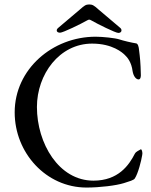

<svg xmlns="http://www.w3.org/2000/svg" viewBox="-20 -828 680 863"><path d="M250 -681C263 -681 345 -721 371 -736C380 -741 382 -741 391 -736C417 -721 499 -680 512 -680C521 -680 526 -685 526 -691C526 -695 525 -699 520 -703L422 -786C403 -803 396 -808 381 -808C366 -808 359 -803 340 -786L242 -703C237 -699 235 -695 235 -691C235 -685 241 -681 250 -681ZM586 -137C560 -86 512 -16 400 -16C244 -16 146 -184 146 -347C146 -494 247 -632 394 -632C486 -632 531 -591 541 -581C553 -570 571 -548 576 -508C580 -485 591 -472 602 -471C612 -470 614 -485 613 -494C612 -546 609 -572 605 -603C604 -617 600 -632 592 -633C572 -636 534 -645 516 -651C498 -657 442 -663 410 -663C216 -663 46 -517 46 -323C46 -141 187 15 369 15C429 15 502 6 537 -5C562 -13 581 -18 586 -26C601 -49 615 -105 619 -130C619 -132 620 -135 620 -138C620 -147 617 -157 613 -157C612 -157 612 -157 611 -156C606 -152 592 -148 586 -137Z"/></svg>

Font: EB Garamond 12
Style: Regular
Weight: 400
Version: Version 0.016+